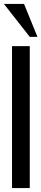

<svg xmlns="http://www.w3.org/2000/svg" viewBox="-26 -954 210 974"><path d="M125 0H35V-720H125ZM-6 -934H96L164 -767H125Z"/></svg>

Font: Berliner Wand
Style: Regular
Weight: 400
Designer: Peter Wiegel
Foundry: Peter Wiegel
Version: Version 1.000